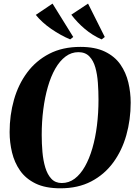

<svg xmlns="http://www.w3.org/2000/svg" viewBox="-20 -1006 726 1038"><path d="M306.5 12Q225.5 12 172.2 -14Q119 -40 88.5 -83.8Q58 -127.5 45 -181.8Q32 -236 32 -292Q32 -383.5 55.5 -466.5Q79 -549.5 126.8 -613.8Q174.5 -678 246.2 -715.2Q318 -752.5 414.5 -752.5Q494.5 -752.5 547.5 -726.8Q600.5 -701 630.8 -657.5Q661 -614 673.8 -560.2Q686.5 -506.5 686.5 -451Q686.5 -359 663 -275.5Q639.5 -192 592 -127.2Q544.5 -62.5 473.2 -25.2Q402 12 306.5 12ZM314 -16.5Q352.5 -16.5 383.8 -40Q415 -63.5 439 -105.8Q463 -148 479.5 -204.8Q496 -261.5 504.2 -328.2Q512.5 -395 512.5 -467Q512.5 -512.5 509.2 -558Q506 -603.5 495.5 -641Q485 -678.5 463 -701.2Q441 -724 404 -724Q366 -724 334.5 -700.5Q303 -677 279 -635Q255 -593 238.8 -536.8Q222.5 -480.5 214 -414.2Q205.5 -348 205.5 -276.5Q205.5 -230 209.5 -184Q213.5 -138 225 -100Q236.5 -62 258 -39.2Q279.5 -16.5 314 -16.5ZM546.5 -806 529.5 -793Q505 -803.5 482 -818Q459 -832.5 438.5 -849.8Q418 -867 399.8 -886.2Q381.5 -905.5 365.5 -926.5L456 -986.5ZM376 -806 359.5 -793Q334 -803.5 308 -818Q282 -832.5 257.2 -849.5Q232.5 -866.5 211.2 -885.8Q190 -905 173.5 -925.5L264 -986.5Z"/></svg>

Font: Merriweather 144pt ExtraBold
Style: Italic
Weight: 800
Italic angle: -7.8°
Version: Version 2.101